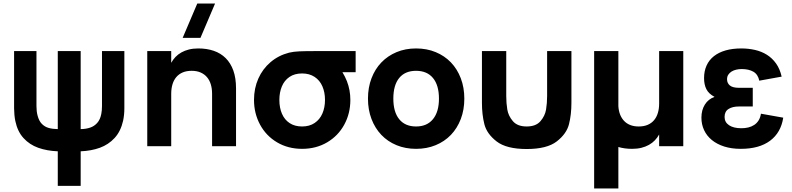

<svg xmlns="http://www.w3.org/2000/svg" viewBox="-20 -830 4494 1090"><path d="M308 29Q246.5 26.5 197.2 9Q148 -8.5 113.8 -45.8Q79.5 -83 67 -143Q63.5 -159 61.8 -179Q60 -199 60 -215V-540H187V-228Q187 -198 193 -175Q201 -143.5 217.5 -126.8Q234 -110 256 -103.8Q278 -97.5 308 -97V-540H438V-97Q468 -97.5 491.8 -105.5Q515.5 -113.5 532.2 -132.5Q549 -151.5 555 -183Q559 -203 559 -228V-540H686V-215Q686 -196.5 684.2 -179.2Q682.5 -162 679 -145Q665.5 -84.5 630.8 -46.8Q596 -9 547.2 8.8Q498.5 26.5 438 29V225H308Z M1118 -615H1017L1100 -810H1201ZM1184 -297.5Q1184 -327 1176.8 -351Q1169.5 -375 1155 -392Q1140.5 -409 1118.8 -418.5Q1097 -428 1068 -428Q1039 -428 1017.2 -418.8Q995.5 -409.5 981 -392.5Q966.5 -375.5 959.2 -351.2Q952 -327 952 -297.5V0H816V-540H952V-473.5Q962 -491.5 976.2 -506.5Q990.5 -521.5 1009.5 -532.2Q1028.5 -543 1052.5 -549Q1076.5 -555 1106 -555Q1154 -555 1193.5 -541.5Q1233 -528 1261.2 -500Q1289.5 -472 1304.8 -429.2Q1320 -386.5 1320 -328V0H1184Z M1695 15Q1615.5 15 1553.2 -21.8Q1491 -58.5 1456.5 -122.2Q1422 -186 1422 -263Q1422 -328.5 1446.5 -383.8Q1471 -439 1516 -477.2Q1561 -515.5 1621 -531Q1646 -537 1678.8 -538.5Q1711.5 -540 1775 -540H1999V-420H1924Q1938.5 -396.5 1949.5 -369Q1969 -318.5 1969 -263Q1969 -185.5 1934.2 -122Q1899.5 -58.5 1837 -21.8Q1774.5 15 1695 15ZM1695 -112Q1737 -112 1766.2 -131.8Q1795.5 -151.5 1810.2 -185.5Q1825 -219.5 1825 -263Q1825 -306 1810.2 -340Q1795.5 -374 1766 -393.5Q1736.5 -413 1695 -413Q1652 -413 1623 -393Q1594 -373 1580 -339Q1566 -305 1566 -263Q1566 -218 1580.8 -184Q1595.5 -150 1624.5 -131Q1653.5 -112 1695 -112Z M2342 15Q2281.5 15 2231.2 -5.8Q2181 -26.5 2145 -64.2Q2109 -102 2089 -154.5Q2069 -207 2069 -270Q2069 -333 2089 -385.5Q2109 -438 2145 -475.5Q2181 -513 2231.2 -534Q2281.5 -555 2342 -555Q2403 -555 2453.2 -534.2Q2503.5 -513.5 2539.8 -475.8Q2576 -438 2596 -385.5Q2616 -333 2616 -270Q2616 -207 2596 -154.5Q2576 -102 2539.8 -64.2Q2503.5 -26.5 2453.2 -5.8Q2403 15 2342 15ZM2342 -112Q2404 -112 2438 -153.5Q2472 -195 2472 -270Q2472 -346 2438.2 -387Q2404.5 -428 2342 -428Q2279.5 -428 2246.2 -387.2Q2213 -346.5 2213 -270Q2213 -194 2246.5 -153Q2280 -112 2342 -112Z M2716 -247V-540H2854V-285Q2854 -244 2860 -208Q2866 -172 2891.8 -142Q2917.5 -112 2970 -112Q3022.5 -112 3048.2 -142Q3074 -172 3080 -208Q3086 -244 3086 -285V-540H3224V-247Q3224 -179.5 3210.2 -125Q3196.5 -70.5 3140.8 -27.2Q3085 16 2970 16Q2855 16 2799.2 -27.2Q2743.5 -70.5 2729.8 -125Q2716 -179.5 2716 -247Z M3859 -540V0H3722V-66.5Q3712 -48.5 3697.8 -33.5Q3683.5 -18.5 3664.5 -7.8Q3645.5 3 3621.5 9Q3597.5 15 3568 15Q3526 15 3490.5 4.5V240H3353V-540H3490.5V-227.5Q3492 -201.5 3500.2 -180.2Q3508.5 -159 3522.8 -143.8Q3537 -128.5 3558 -120.2Q3579 -112 3606 -112Q3635 -112 3656.8 -121.2Q3678.5 -130.5 3693 -147.5Q3707.5 -164.5 3714.8 -188.8Q3722 -213 3722 -242.5V-540Z M4185.5 15Q4290 15 4351.8 -31Q4413.5 -77 4426.5 -162L4300 -184.5Q4296.5 -162 4286.5 -146.2Q4276.5 -130.5 4261.8 -120.8Q4247 -111 4228.5 -106.5Q4210 -102 4189 -102Q4144.5 -102 4119 -119Q4093.5 -136 4093.5 -166Q4093.5 -197 4115.8 -211.2Q4138 -225.5 4175.5 -225.5H4253.5V-331.5H4175.5Q4139.5 -331.5 4123.5 -344.8Q4107.5 -358 4107.5 -380Q4107.5 -395 4114.5 -405.8Q4121.5 -416.5 4133 -423.8Q4144.5 -431 4159.5 -434.5Q4174.5 -438 4190.5 -438Q4230.5 -438 4256.8 -423Q4283 -408 4290.5 -372L4417.5 -395Q4407.5 -439 4385.8 -469.5Q4364 -500 4333.8 -519Q4303.5 -538 4266.3 -546.5Q4229 -555 4188.5 -555Q4138.5 -555 4099.3 -543.8Q4060 -532.5 4032.8 -511Q4005.5 -489.5 3991.3 -458Q3977 -426.5 3977 -386.5Q3977 -349.5 3990.3 -323.5Q4003.5 -297.5 4036.5 -280Q4001 -267.5 3981.5 -236.2Q3962 -205 3962 -162Q3962 -123.5 3977.3 -91Q3992.5 -58.5 4021.3 -35Q4050 -11.5 4091.5 1.8Q4133 15 4185.5 15Z"/></svg>

Font: Vela Sans ExtBd
Style: Regular
Weight: 800
Designer: Principal design: Mikhail Sharanda - project Manrope.
Design modification: Ravid Balaliev
Foundry: Mikhail Sharanda
Version: Version 1.001